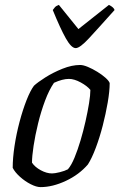

<svg xmlns="http://www.w3.org/2000/svg" viewBox="-20 -766 499 786"><path d="M146 0Q129 0 105.5 -12Q82 -24 61.5 -42.5Q41 -61 32 -79Q32 -119 39.5 -168.5Q47 -218 60 -267Q73 -316 88.5 -355.5Q104 -395 119 -415Q134 -429 165.5 -449Q197 -469 235.5 -484.5Q274 -500 308 -500Q321 -500 340 -492Q359 -484 378.5 -472Q398 -460 412 -447.5Q426 -435 429 -426Q429 -393 421 -346.5Q413 -300 400.5 -251.5Q388 -203 372 -160.5Q356 -118 340 -93Q304 -51 249.5 -25.5Q195 0 146 0ZM193 -56Q204 -56 224.5 -61Q245 -66 258 -73Q272 -89 285 -120.5Q298 -152 309.5 -190.5Q321 -229 330 -269Q339 -309 344.5 -343Q350 -377 350 -398Q337 -414 310.5 -428.5Q284 -443 262 -443Q236 -443 201 -427Q181 -398 164.5 -354Q148 -310 136 -261Q124 -212 117.5 -169Q111 -126 111 -100Q123 -82 147 -69Q171 -56 193 -56ZM290 -569Q272 -569 249.5 -609Q227 -649 196 -725Q200 -731 205 -736.5Q210 -742 221 -746L301 -647L426 -746Q446 -736 449 -725Q382 -650 344.5 -609.5Q307 -569 290 -569Z"/></svg>

Font: Texturina Light
Style: Italic
Weight: 300
Italic angle: -11°
Designer: Guillermo Torres Carreño
Foundry: Omnibus-Type
Version: Version 1.002; ttfautohint (v1.8.3)